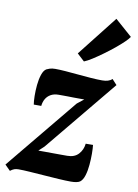

<svg xmlns="http://www.w3.org/2000/svg" viewBox="-119 -947 734 1022"><g transform="rotate(10 248.0 -436.0)"><path d="M331.5 -432Q317 -432 302 -432Q287 -432 271.8 -432.2Q256.5 -432.5 242.2 -432.8Q228 -433 215.5 -433Q203 -433 193 -433Q168 -433 150.5 -423Q133 -413 123.5 -396.2Q114 -379.5 112 -358.5H71.5Q68.5 -375.5 68 -404.2Q67.5 -433 70.5 -464.2Q73.5 -495.5 81.8 -520.5Q90 -545.5 104.5 -554.5Q110 -557.5 122 -561.5Q134 -565.5 151.5 -565.5Q174.5 -565.5 207.5 -563Q240.5 -560.5 276.8 -557Q313 -553.5 347.2 -551Q381.5 -548.5 407 -548.5Q425 -548.5 438.2 -552.5Q451.5 -556.5 461 -565.5L487 -537L167 -148.5L138 -121.5Q157.5 -121.5 177 -121.5Q196.5 -121.5 216.2 -121.2Q236 -121 255.5 -121Q275 -121 294.5 -121Q333.5 -121 355 -144.5Q376.5 -168 380 -201.5H419.5Q421.5 -184 421.8 -154.8Q422 -125.5 419.2 -93.8Q416.5 -62 408.5 -36Q400.5 -10 386 1Q380 5.5 367.5 8.2Q355 11 337 11Q309 11 270.5 8.5Q232 6 190.8 3Q149.5 0 113 -2.5Q76.5 -5 51.5 -5Q39 -5 29 -1.5Q19 2 7.5 11L-21.5 -18L295.5 -403.5ZM255 -667.5 425.5 -884.5 518 -803Q511.5 -792.5 492.8 -774.2Q474 -756 447.5 -734.2Q421 -712.5 392.5 -691.8Q364 -671 338.2 -654.5Q312.5 -638 294.5 -631Z"/></g></svg>

Font: Merriweather 24pt SemiCondensed Black
Style: Italic
Weight: 900
Width: 4
Italic angle: -7.8°
Designer: Eben Sorkin
Foundry: Eben Sorkin
Version: Version 2.101